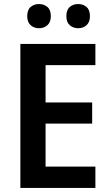

<svg xmlns="http://www.w3.org/2000/svg" viewBox="-20 -932 544 952"><path d="M453 0H81V-714H453V-609H206V-424H437V-319H206V-106H453ZM115 -852Q115 -883 132 -897.5Q149 -912 173 -912Q198 -912 215 -897.5Q232 -883 232 -852Q232 -822 215 -807Q198 -792 173 -792Q149 -792 132 -807Q115 -822 115 -852ZM309 -852Q309 -883 326 -897.5Q343 -912 368 -912Q392 -912 409 -897.5Q426 -883 426 -852Q426 -822 409 -807Q392 -792 368 -792Q343 -792 326 -807Q309 -822 309 -852Z"/></svg>

Font: Noto Sans Hebrew SemiCondensed SemiBold
Style: Regular
Weight: 600
Width: 4
Designer: Monotype Design Team
Foundry: Monotype Imaging Inc.
Version: Version 2.004; ttfautohint (v1.8.4.7-5d5b)